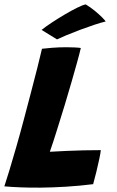

<svg xmlns="http://www.w3.org/2000/svg" viewBox="-33 -866 534 880"><path d="M-13.1 -11.9Q-3.9 -39.4 10.5 -86.8Q24.9 -134.1 41.8 -193.2Q58.8 -252.2 75.5 -315.4Q92.2 -378.5 108.6 -440.9Q125 -503.2 138.4 -556.1Q151.8 -608.9 159.4 -642.5Q174.2 -644.5 206 -647Q237.8 -649.5 271.1 -649.5Q287.2 -649.5 308.7 -648.6Q330.1 -647.6 337.4 -646Q331.4 -620 320.3 -580Q309.2 -540 294.9 -490.4Q280.5 -440.9 264 -385.8Q247.5 -330.6 229.6 -274.8Q220.5 -245.4 211.8 -218.8Q203.1 -192.2 195.4 -170.4Q235.2 -172.8 273.9 -174.4Q312.6 -176.1 351.3 -177Q390 -177.9 429.1 -177.9Q427.9 -165 422 -136.9Q416.1 -108.8 408.3 -77Q400.5 -45.2 393.9 -21.9Q331.9 -14.1 269.8 -10.3Q207.6 -6.5 152.6 -6Q107 -5.5 63.4 -7.2Q19.9 -8.9 -13.1 -11.9ZM360 -845.8Q382.2 -832.4 401.8 -816.2Q421.4 -800 434.7 -786.7Q448 -773.4 451.4 -767.6Q429.8 -762.5 398.2 -752Q366.6 -741.5 333 -728.9Q299.4 -716.2 271.1 -704.4Q242.9 -692.6 228.2 -685.5L157.6 -728.9Q176 -743.8 204.8 -762.8Q233.6 -781.8 264.7 -800.1Q295.8 -818.4 321.7 -831.1Q347.6 -843.9 360 -845.8Z"/></svg>

Font: Grandstander Thin
Style: Italic
Weight: 100
Italic angle: -15°
Designer: Tyler Finck
Foundry: Etcetera Type Co
Version: Version 1.200